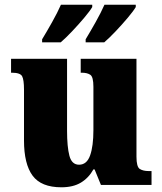

<svg xmlns="http://www.w3.org/2000/svg" viewBox="-20 -786 689 816"><path d="M241 10Q155 10 118.5 -39.5Q82 -89 82 -189V-405Q82 -447 74 -462Q66 -477 30 -477H27V-536H265V-230Q265 -162 275 -124Q285 -86 316 -86Q349 -86 363 -125.5Q377 -165 377 -233V-417Q377 -459 364 -468Q351 -477 327 -477H323V-536H560V-120Q560 -77 574 -68Q588 -59 612 -59H624V0H409L382 -66H377Q357 -30 324 -10Q291 10 241 10ZM344 -619Q364 -652 386.5 -692Q409 -732 424 -766H557V-756Q547 -739 523 -710.5Q499 -682 471.5 -653Q444 -624 423 -606H344ZM159 -619Q179 -652 201.5 -692Q224 -732 239 -766H372V-756Q362 -739 338 -710.5Q314 -682 286.5 -653Q259 -624 238 -606H159Z"/></svg>

Font: Noto Serif Lao SemiCondensed Black
Style: Regular
Weight: 900
Width: 4
Designer: Monotype Design Team
Foundry: Monotype Imaging Inc.
Version: Version 2.003; ttfautohint (v1.8.4.7-5d5b)